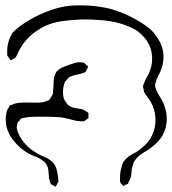

<svg xmlns="http://www.w3.org/2000/svg" viewBox="-20 -602 643 717"><path d="M551 -56 549 -54Q533 -42 513 -30Q493 -18 482 0Q479 4 478 9Q477 14 475 19Q471 29 471 41Q471 53 467 64Q466 67 464.5 70Q463 73 461 76Q460 77 459.5 80Q459 83 458 84Q456 86 451.5 87Q447 88 445 90Q444 91 443 92Q442 93 440 92Q440 92 438 90Q436 87 431 82Q428 77 428 73Q428 69 428 64Q428 55 429 46Q430 37 432 29Q434 20 437 11Q440 2 447 -5Q458 -18 474 -26Q490 -34 503 -44Q517 -55 528.5 -67.5Q540 -80 547 -95Q562 -125 560.5 -160Q559 -195 542 -223Q537 -232 530 -240.5Q523 -249 518 -259Q517 -261 517 -264.5Q517 -268 516 -270Q514 -276 514 -279Q514 -282 515.5 -285.5Q517 -289 518 -291Q522 -304 529 -315Q536 -326 540 -338Q552 -369 546.5 -403Q541 -437 519 -462Q499 -486 470 -499Q441 -512 411 -519Q389 -524 367 -526Q345 -528 323 -529Q272 -531 215.5 -523.5Q159 -516 121 -489Q106 -480 93.5 -468.5Q81 -457 70 -443Q63 -434 57.5 -424.5Q52 -415 47 -405Q45 -401 42.5 -395Q40 -389 37 -386Q36 -385 32.5 -383.5Q29 -382 27 -381Q26 -380 23.5 -378Q21 -376 20 -377Q19 -377 17.5 -380Q16 -383 15 -384Q14 -386 11.5 -388.5Q9 -391 8 -393Q7 -395 7 -398.5Q7 -402 7 -404Q5 -443 26 -479Q50 -504 90 -527.5Q130 -551 176.5 -566.5Q223 -582 267 -582Q279 -582 290.5 -582Q302 -582 314 -581Q355 -578 392 -569Q431 -558 463 -542Q496 -526 526 -505Q556 -484 574 -451Q602 -401 583 -346Q579 -333 572 -321Q565 -309 562 -295Q561 -293 560 -290Q559 -287 559 -284Q559 -276 563 -267Q567 -258 571 -251Q578 -239 584.5 -228Q591 -217 595 -204Q604 -179 602.5 -150.5Q601 -122 588 -98Q575 -75 551 -56ZM207 -164H205Q180 -166 155.5 -166Q131 -166 106 -166Q97 -166 88 -165Q79 -164 70 -162Q68 -161 64.5 -161Q61 -161 59 -159Q56 -158 54 -153Q52 -151 49 -148Q46 -145 45 -143Q44 -141 44 -138.5Q44 -136 44 -134Q43 -131 42.5 -128Q42 -125 43 -122Q44 -115 47.5 -106.5Q51 -98 55 -91Q64 -75 75 -64Q86 -51 100.5 -41Q115 -31 130 -23Q139 -19 149.5 -14.5Q160 -10 169 -3Q185 9 190.5 27.5Q196 46 197 65Q197 67 198 70.5Q199 74 198 76Q197 79 195 82Q193 85 192 88Q191 89 190 91.5Q189 94 188 95Q184 95 180 91Q179 90 175.5 88.5Q172 87 170 86Q169 84 168 80.5Q167 77 166 75Q163 66 162.5 56.5Q162 47 161 37Q160 34 160 30.5Q160 27 159 24Q155 13 148 4Q146 2 142.5 0Q139 -2 137 -4Q127 -12 114.5 -16.5Q102 -21 90 -27Q51 -48 24.5 -85Q-2 -122 2 -168Q3 -173 4 -179.5Q5 -186 6 -190Q8 -194 10.5 -197Q13 -200 14 -204L17 -208Q19 -210 21.5 -210Q24 -210 25 -211Q38 -217 51 -218Q71 -220 90 -219Q109 -218 128 -219Q132 -220 136 -220Q140 -220 144 -221Q150 -223 157 -226Q159 -227 161 -227.5Q163 -228 164 -229Q168 -233 170 -239Q172 -241 173.5 -243.5Q175 -246 176 -249Q178 -252 178 -255.5Q178 -259 178 -262Q180 -275 180 -287.5Q180 -300 182 -313Q184 -318 186 -324Q188 -330 191 -334Q192 -336 194.5 -338Q197 -340 198 -341Q207 -348 217 -352Q227 -356 238 -360Q245 -362 253.5 -365Q262 -368 269 -369Q274 -370 278 -369.5Q282 -369 286 -369Q290 -369 292 -368Q295 -367 298.5 -363Q302 -359 305 -357Q306 -356 307.5 -355.5Q309 -355 309 -353Q309 -352 308 -351Q307 -350 307 -348Q305 -345 303 -340Q301 -335 299 -333Q298 -332 294.5 -331Q291 -330 289 -329Q281 -326 273 -324.5Q265 -323 257 -321Q253 -320 247 -317.5Q241 -315 237 -313L232 -307Q230 -304 227 -301.5Q224 -299 222 -296L219 -286Q215 -273 215 -254Q216 -250 216.5 -243.5Q217 -237 219 -233Q220 -229 222.5 -226Q225 -223 226 -220Q228 -219 229 -216.5Q230 -214 231 -213Q234 -209 240 -206Q246 -203 250 -201Q263 -197 276.5 -196Q290 -195 300 -187Q302 -186 305.5 -184Q309 -182 310 -180Q311 -179 310.5 -176Q310 -173 310 -171Q310 -170 310.5 -166Q311 -162 310 -160Q309 -159 308 -159Q307 -159 306 -158Q303 -156 299.5 -153Q296 -150 292 -149H284Q274 -149 260 -152Q235 -159 207 -164Z"/></svg>

Font: Rubik Vinyl
Style: Regular
Weight: 400
Designer: Hubert and Fischer, NaN
Foundry: Hubert and Fischer, NaN
Version: Version 2.200